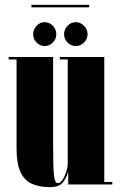

<svg xmlns="http://www.w3.org/2000/svg" viewBox="-20 -757 493 788"><path d="M183.5 11Q141 11 110.8 -2.8Q80.5 -16.5 64.2 -50.8Q48 -85 48 -146.5V-513H15.5V-523H198V-163.5Q198 -74.5 201.2 -40Q204.5 -5.5 217.5 -5.5Q227.5 -5.5 236.8 -19.2Q246 -33 252 -52.2Q258 -71.5 258 -87.5V-513H225.5V-523H408V-10H441V0H260V-53.5Q255 -32 240 -10.5Q225 11 183.5 11ZM291 -568Q271.5 -568 257.2 -582.5Q243 -597 243 -616Q243 -636.5 257.2 -651.2Q271.5 -666 291 -666Q310 -666 324.8 -651.2Q339.5 -636.5 339.5 -616Q339.5 -597 324.8 -582.5Q310 -568 291 -568ZM163 -568Q144 -568 130 -582.5Q116 -597 116 -616Q116 -636.5 130 -651.2Q144 -666 163 -666Q183 -666 197 -651.2Q211 -636.5 211 -616Q211 -597 197 -582.5Q183 -568 163 -568ZM109 -727V-737H346V-727Z"/></svg>

Font: Imbue 100pt Black
Style: Regular
Weight: 900
Designer: Tyler Finck
Foundry: Etcetera Type Company
Version: Version 1.102; ttfautohint (v1.8.3)